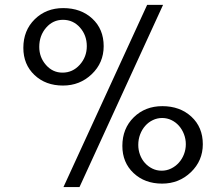

<svg xmlns="http://www.w3.org/2000/svg" viewBox="-20 -740 902 783"><path d="M543.9 -148.9Q543.9 -127.9 551 -108.9Q558.1 -89.8 571 -75.4Q584 -61 601.3 -52.5Q618.7 -43.9 639.2 -43.9Q659.7 -43.9 677.7 -52.7Q695.8 -61.5 709.2 -76.4Q722.7 -91.3 730.2 -110.8Q737.8 -130.4 737.8 -151.9Q737.8 -173.3 730.2 -192.9Q722.7 -212.4 709.7 -227.1Q696.8 -241.7 679.2 -250.2Q661.6 -258.8 641.1 -258.8Q621.1 -258.8 603.3 -250.2Q585.4 -241.7 572.3 -226.8Q559.1 -211.9 551.5 -191.9Q543.9 -171.9 543.9 -148.9ZM334 -551.8Q334 -596.2 306.2 -627.7Q278.3 -659.2 236.8 -659.2Q195.8 -659.2 168 -627Q140.1 -594.7 140.1 -548.8Q140.1 -506.3 167.5 -475.1Q194.8 -443.8 234.9 -443.8Q276.4 -443.8 305.2 -475.8Q334 -507.8 334 -551.8ZM402.8 -551.8Q402.8 -483.9 354.2 -437.5Q305.7 -391.1 236.8 -391.1Q166 -391.1 120.6 -434.1Q75.2 -477.1 75.2 -544.9Q75.2 -615.7 121.6 -661.4Q168 -707 237.8 -707Q310.1 -707 356.4 -664.1Q402.8 -621.1 402.8 -551.8ZM807.1 -151.9Q807.1 -84.5 758.5 -37.8Q710 8.8 641.1 8.8Q570.3 8.8 524.7 -34.2Q479 -77.1 479 -145Q479 -215.8 525.4 -261.5Q571.8 -307.1 642.1 -307.1Q713.9 -307.1 760.5 -264.2Q807.1 -221.2 807.1 -151.9ZM645 -720.2 304.2 22.9H238.8L580.1 -720.2Z"/></svg>

Font: Amethysta
Style: Regular
Weight: 400
Designer: Konstantin Vinogradov, Alexei Vanyashin
Foundry: Cyreal (www.cyreal.org)
Version: Version 1.002